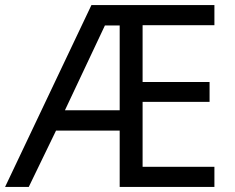

<svg xmlns="http://www.w3.org/2000/svg" viewBox="-21 -734 922 754"><path d="M821 0H449V-221H199L92 0H-1L338 -714H821V-635H539V-412H802V-334H539V-79H821ZM234 -301H449V-634H391Z"/></svg>

Font: Noto Sans Hebrew
Style: Regular
Weight: 400
Designer: Monotype Design Team
Foundry: Monotype Imaging Inc.
Version: Version 2.003